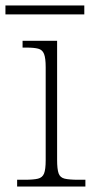

<svg xmlns="http://www.w3.org/2000/svg" viewBox="-34 -686 342 706"><path d="M29 0V-25H56Q89 -25 105.5 -29Q122 -33 128 -48Q134 -63 134 -97V-439Q134 -472 128 -487.5Q122 -503 106.5 -507Q91 -511 64 -511H49V-536H176V-98Q176 -64 181.5 -48.5Q187 -33 204 -29Q221 -25 255 -25H280V0ZM-14 -633V-666H276V-633Z"/></svg>

Font: Noto Serif Tamil ExtraLight
Style: Regular
Weight: 200
Designer: Indian Type Foundry, Tom Grace, and the Monotype Design Team
Foundry: Monotype Imaging Inc.
Version: Version 2.004; ttfautohint (v1.8.4.7-5d5b)